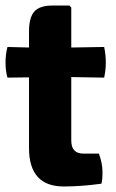

<svg xmlns="http://www.w3.org/2000/svg" viewBox="-25 -670 420 695"><path d="M352 -500Q358 -472 358 -444Q358 -416 352 -389L233 -391V-161Q233 -114 277 -114H333Q346 -78 346 -48Q346 -18 342 -5Q268 5 206 5Q80 5 80 -134V-390L2 -389Q-5 -414 -5 -443.5Q-5 -473 2 -500L80 -498V-556Q80 -607 99.5 -628.5Q119 -650 165 -650H226L233 -643V-498Z"/></svg>

Font: Signika
Style: Bold
Weight: 700
Designer: Anna Giedrys
Foundry: Anna Giedrys
Version: Version 1.001